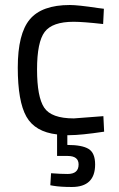

<svg xmlns="http://www.w3.org/2000/svg" viewBox="-20 -530 476 767"><path d="M360 127Q360 217 267 217Q221 217 192 212L181 210L184 162Q223 165 250 165Q294 165 294 127Q294 93 250 93H208V7Q120 -3 85.5 -64Q51 -125 51 -260Q51 -395 99 -452.5Q147 -510 259 -510Q292 -510 371 -498L395 -495L392 -434Q312 -443 274 -443Q189 -443 158.5 -402.5Q128 -362 128 -252.5Q128 -143 156.5 -100Q185 -57 275 -57L393 -66L396 -4Q303 10 257 10H249V49Q308 49 334 65Q360 81 360 127Z"/></svg>

Font: TitilliumWeb-Regular
Style: Regular
Weight: 400
Version: Version 1.001;PS 57.000;hotconv 1.0.70;makeotf.lib2.5.55311